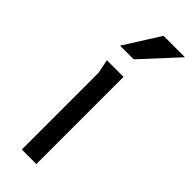

<svg xmlns="http://www.w3.org/2000/svg" viewBox="-244 -751 774 774"><g transform="rotate(45 143.0 -364.0)"><path d="M146 -576H68L164 -728H286ZM84 -438 72 -497H167V0H84Z"/></g></svg>

Font: Rosario
Style: Regular
Weight: 400
Designer: Hector Gatti
Foundry: Omnibus-Type
Version: Version 1.002